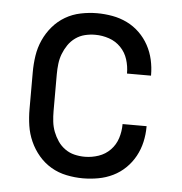

<svg xmlns="http://www.w3.org/2000/svg" viewBox="-44 -570 588 621"><g transform="rotate(5 250.0 -260.0)"><path d="M247 8Q221 8 194 2.5Q167 -3 144 -16.5Q121 -30 103.5 -50.5Q86 -71 75 -95.5Q64 -120 60 -146.5Q56 -173 56 -200V-320Q56 -347 60 -373.5Q64 -400 75 -424.5Q86 -449 103.5 -469.5Q121 -490 144 -503.5Q167 -517 194 -522.5Q221 -528 247 -528Q272 -528 297 -523.5Q322 -519 344.5 -508Q367 -497 385 -479.5Q403 -462 415 -440Q427 -418 432.5 -393.5Q438 -369 438 -344V-342H360V-343Q360 -366 353 -388Q346 -410 330 -426.5Q314 -443 292 -450.5Q270 -458 247 -458Q230 -458 213.5 -454Q197 -450 183 -440Q169 -430 159.5 -416Q150 -402 144 -386.5Q138 -371 136 -354Q134 -337 134 -320V-200Q134 -183 136 -166Q138 -149 144 -133.5Q150 -118 159.5 -104Q169 -90 183 -80Q197 -70 213.5 -66Q230 -62 247 -62Q270 -62 292 -69.5Q314 -77 330 -93.5Q346 -110 353 -132Q360 -154 360 -177V-178H438V-176Q438 -151 432.5 -126.5Q427 -102 415 -80Q403 -58 385 -40.5Q367 -23 344.5 -12Q322 -1 297 3.5Q272 8 247 8Z"/></g></svg>

Font: Iosevka SS18
Style: Regular
Weight: 400
Monospace: yes
Designer: Belleve Invis
Foundry: Belleve Invis
Version: Version 25.1.1; ttfautohint (v1.8.4)